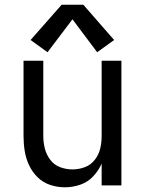

<svg xmlns="http://www.w3.org/2000/svg" viewBox="-20 -788 616 816"><path d="M182 -566 288 -706 393 -566 465 -618 334 -768H242L110 -618ZM256 8Q289 8 321 -3Q353 -14 376 -38.5Q399 -63 412 -93V0H496V-530H412V-210Q412 -183 406 -157Q400 -131 383 -109Q366 -87 340.5 -77.5Q315 -68 288 -68Q261 -68 235.5 -77.5Q210 -87 193.5 -109Q177 -131 170.5 -157Q164 -183 164 -210V-530H80V-210Q80 -178 85 -146.5Q90 -115 103.5 -86Q117 -57 140 -34.5Q163 -12 193.5 -2Q224 8 256 8Z"/></svg>

Font: Iosevka SS01 Extended
Style: Regular
Weight: 400
Width: 7
Monospace: yes
Designer: Belleve Invis
Foundry: Belleve Invis
Version: Version 3.4.7; ttfautohint (v1.8.3)